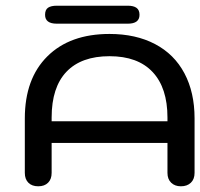

<svg xmlns="http://www.w3.org/2000/svg" viewBox="-20 -643 702 673"><path d="M67 -37V-228Q67 -367 146 -445.5Q225 -524 364 -524Q456 -524 523.5 -488.5Q591 -453 626.5 -386Q662 -319 662 -228V-37Q662 -15 649 -2.5Q636 10 614 10Q593 10 580 -2.5Q567 -15 567 -37V-142H161V-37Q161 -15 148.5 -2.5Q136 10 114 10Q92 10 79.5 -2.5Q67 -15 67 -37ZM567 -218V-231Q567 -335 515 -390.5Q463 -446 364 -446Q265 -446 213 -391.5Q161 -337 161 -231V-218ZM138 -591Q138 -609 148.5 -616Q159 -623 179 -623H428Q448 -623 458.5 -615.5Q469 -608 469 -591Q469 -560 428 -560H179Q138 -560 138 -591Z"/></svg>

Font: Kodchasan Medium
Style: Regular
Weight: 500
Designer: Katatrad Aksorn Co.,Ltd.
Foundry: Cadson Demak Co.,Ltd.
Version: Version 1.000; ttfautohint (v1.6)